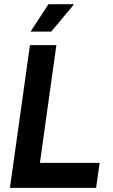

<svg xmlns="http://www.w3.org/2000/svg" viewBox="-20 -903 541 923"><path d="M333 -882.8 334 -879.9 226.1 -751H127L212.9 -882.8ZM124 -686H251L171.9 -120.1H459L441.9 0H27.8Z"/></svg>

Font: Archivo Narrow
Style: Bold Italic
Weight: 700
Italic angle: -8°
Designer: Hector Gatti
Foundry: Hector Gatti
Version: 1.002; ttfautohint (v0.8)